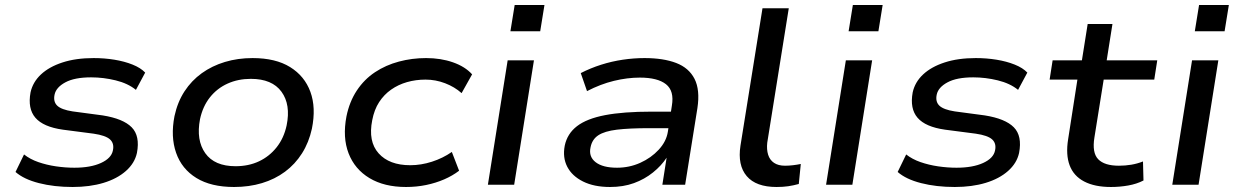

<svg xmlns="http://www.w3.org/2000/svg" viewBox="-20 -738 4947 767"><path d="M270 9Q196 9 135.5 -6.5Q75 -22 42 -51L76 -121Q100 -102 133 -90.5Q166 -79 203.5 -73.5Q241 -68 277 -68Q342 -68 383.5 -87Q425 -106 431 -137Q437 -165 419.5 -181Q402 -197 354 -204L231 -220Q153 -231 121.5 -267.5Q90 -304 102 -369Q111 -410 143.5 -440.5Q176 -471 229.5 -488.5Q283 -506 354 -506Q397 -506 437 -499.5Q477 -493 509.5 -480Q542 -467 560 -448L523 -379Q491 -405 442 -417Q393 -429 344 -429Q278 -429 241 -409Q204 -389 198 -360Q192 -332 208.5 -316Q225 -300 270 -293L390 -277Q472 -264 506 -229.5Q540 -195 527 -127Q518 -86 483 -55Q448 -24 393.5 -7.5Q339 9 270 9Z M915 9Q823 9 764.5 -27Q706 -63 683.5 -127.5Q661 -192 677 -274Q689 -330 717 -373Q745 -416 786 -445.5Q827 -475 878.5 -490.5Q930 -506 989 -506Q1081 -506 1139 -470Q1197 -434 1220 -371Q1243 -308 1226 -224Q1214 -169 1186.5 -125.5Q1159 -82 1118.5 -52Q1078 -22 1026.5 -6.5Q975 9 915 9ZM921 -74Q973 -74 1014.5 -93.5Q1056 -113 1085 -149.5Q1114 -186 1125 -237Q1142 -320 1104.5 -371.5Q1067 -423 982 -423Q931 -423 889 -404Q847 -385 818.5 -349Q790 -313 779 -262Q763 -178 800 -126Q837 -74 921 -74Z M1602 9Q1515 9 1456 -26.5Q1397 -62 1372.5 -125.5Q1348 -189 1364 -273Q1376 -332 1405.5 -376.5Q1435 -421 1478 -449.5Q1521 -478 1573.5 -492Q1626 -506 1682 -506Q1741 -506 1789.5 -489Q1838 -472 1866 -441L1824 -366Q1796 -391 1758 -405.5Q1720 -420 1680 -420Q1641 -420 1606 -410Q1571 -400 1542.5 -380Q1514 -360 1494.5 -330Q1475 -300 1467 -258Q1450 -173 1492.5 -125.5Q1535 -78 1619 -78Q1662 -78 1705.5 -92Q1749 -106 1785 -131L1814 -56Q1788 -36 1754.5 -21.5Q1721 -7 1682.5 1Q1644 9 1602 9Z M2019 -613 2036 -718H2155L2138 -613ZM1929 0 2008 -497H2113L2034 0Z M2417 9Q2353 9 2309 -13Q2265 -35 2246 -72Q2227 -109 2236 -156Q2246 -204 2285 -234Q2324 -264 2397 -278Q2470 -292 2583 -292H2679L2669 -226H2573Q2494 -226 2444.5 -220Q2395 -214 2370 -197.5Q2345 -181 2339 -149Q2331 -112 2359.5 -90Q2388 -68 2445 -68Q2494 -68 2537.5 -87.5Q2581 -107 2611.5 -140Q2642 -173 2648 -212L2664 -316Q2674 -375 2640.5 -401.5Q2607 -428 2536 -428Q2486 -428 2432.5 -415Q2379 -402 2325 -374L2300 -446Q2339 -466 2381.5 -479.5Q2424 -493 2468 -499.5Q2512 -506 2555 -506Q2630 -506 2681 -486.5Q2732 -467 2754.5 -423Q2777 -379 2766 -306L2717 0H2626L2643 -108Q2622 -76 2588.5 -49Q2555 -22 2512.5 -6.5Q2470 9 2417 9Z M3082 9Q3000 9 2963 -34.5Q2926 -78 2938 -156L3026 -705H3131L3045 -168Q3042 -141 3048.5 -120Q3055 -99 3072 -87.5Q3089 -76 3116 -76Q3131 -76 3148 -78Q3165 -80 3179 -83L3171 -3Q3149 3 3128.5 6Q3108 9 3082 9Z M3370 -613 3387 -718H3506L3489 -613ZM3280 0 3359 -497H3464L3385 0Z M3794 9Q3720 9 3659.5 -6.5Q3599 -22 3566 -51L3600 -121Q3624 -102 3657 -90.5Q3690 -79 3727.5 -73.5Q3765 -68 3801 -68Q3866 -68 3907.5 -87Q3949 -106 3955 -137Q3961 -165 3943.5 -181Q3926 -197 3878 -204L3755 -220Q3677 -231 3645.5 -267.5Q3614 -304 3626 -369Q3635 -410 3667.5 -440.5Q3700 -471 3753.5 -488.5Q3807 -506 3878 -506Q3921 -506 3961 -499.5Q4001 -493 4033.5 -480Q4066 -467 4084 -448L4047 -379Q4015 -405 3966 -417Q3917 -429 3868 -429Q3802 -429 3765 -409Q3728 -389 3722 -360Q3716 -332 3732.5 -316Q3749 -300 3794 -293L3914 -277Q3996 -264 4030 -229.5Q4064 -195 4051 -127Q4042 -86 4007 -55Q3972 -24 3917.5 -7.5Q3863 9 3794 9Z M4418 9Q4353 9 4311 -13Q4269 -35 4253 -77.5Q4237 -120 4247 -182L4284 -420H4173L4185 -497H4302L4325 -642H4424L4401 -497H4603L4591 -420H4389L4352 -189Q4342 -128 4367 -102Q4392 -76 4450 -76Q4475 -76 4499 -80Q4523 -84 4546 -93L4548 -17Q4521 -3 4487 3Q4453 9 4418 9Z M4753 -613 4770 -718H4889L4872 -613ZM4663 0 4742 -497H4847L4768 0Z"/></svg>

Font: Nunito Sans 7pt SemiExpanded Medium
Style: Italic
Weight: 500
Width: 6
Italic angle: -9°
Designer: Vernon Adams
Foundry: Vernon Adams
Version: Version 3.101;gftools[0.9.27]